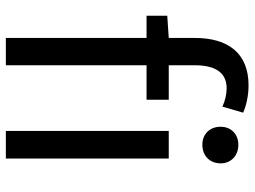

<svg xmlns="http://www.w3.org/2000/svg" viewBox="-124 -724 849 640"><g transform="rotate(90 300.0 -404.5)"><path d="M107 0H198V-469H313V-543H198V-629C198 -699 223 -736 275 -736C294 -736 316 -731 336 -722L356 -791C331 -802 298 -809 265 -809C157 -809 107 -740 107 -630V-543L33 -538V-469H107ZM417 0H509V-543H417ZM463 -655C499 -655 525 -679 525 -716C525 -751 499 -775 463 -775C428 -775 403 -751 403 -716C403 -679 428 -655 463 -655Z"/></g></svg>

Font: Source Han Sans TC
Style: Regular
Weight: 400
Designer: Ryoko NISHIZUKA 西塚涼子 (kana, bopomofo & ideographs); Paul D. Hunt (Latin, Greek & Cyrillic); Sandoll Communications 산돌커뮤니
Foundry: Adobe
Version: Version 2.002;hotconv 1.0.116;makeotfexe 2.5.65601